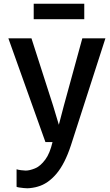

<svg xmlns="http://www.w3.org/2000/svg" viewBox="-20 -763 591 1031"><path d="M69 240V146Q77.5 149 93.8 151Q110 153 118 153Q139 153 168 141.2Q197 129.5 223.5 93.5Q247.5 61.5 262 0H224L25 -557H149L265 -196L296 -93L323 -196L422 -557H546L361 17Q328 117.5 282.5 170.8Q237 224 183 239Q172.5 242.5 155.5 245.2Q138.5 248 127 248Q119.5 248 107 246.8Q94.5 245.5 83.2 243.8Q72 242 69 240ZM161 -660V-743H432.5V-660Z"/></svg>

Font: Koeln Type Sans
Style: Regular
Weight: 400
Designer: Eben Sorkin
Foundry: Eben Sorkin
Version: Version 2.001